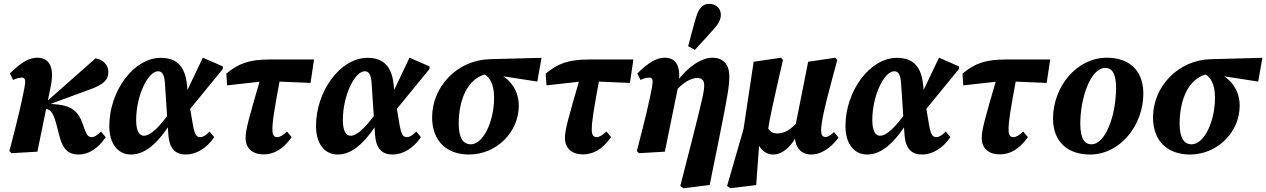

<svg xmlns="http://www.w3.org/2000/svg" viewBox="-20 -805 6720 1019"><path d="M29.9 -3.6 40.9 8 178.5 0 249.5 -347.9C269.7 -446.9 242.8 -498.7 177.4 -498.7C135.8 -498.7 92.9 -475 32.7 -415.4L49.3 -380.8C67.8 -388.9 81.4 -393.2 96.4 -393.2C113.8 -393.2 117.6 -380.5 109.8 -339.3C93.5 -255.5 76.1 -179.6 29.9 -3.6ZM396.5 15.1C452.7 15.1 502.1 -19.3 541 -76.8L516.1 -106.5C495.3 -86.6 481 -77.2 467.3 -77.2C451.5 -77.2 441.6 -84.1 429.3 -118L416.6 -153.6C395.1 -213.3 357.5 -242.7 288.6 -249.9L237.1 -255.1L225.5 -245L451.1 -328C530.1 -355.6 555.1 -381.2 555.1 -422.7C555.1 -459.7 527.8 -489.2 486.9 -495.2L221 -260.3L210.2 -250.9H203.8V-230.4L226.1 -226.7C251.5 -221.9 264.4 -201.6 281.1 -138.3L297.4 -75.9C315 -9.3 346.6 15.1 396.5 15.1Z M675.5 15.1C759.2 15.1 831.9 -59.8 906.7 -184.5H913.5L888 -218C832.8 -139.2 781.8 -84.6 743.7 -84.6C721.3 -84.6 702.6 -106.3 702.6 -168C702.6 -297.8 765.9 -426.7 818.6 -426.7C838.5 -426.7 851 -413.3 855 -367.8L873.3 -91.8C878.1 -15.6 911.2 15.1 966.6 15.1C1018.8 15.1 1075 -15.1 1116.9 -77L1092.3 -106.8C1069.7 -83.6 1054.7 -77.2 1042.4 -77.2C1023.3 -77.2 1012.9 -88.5 1003 -146.5L985.6 -250L981.1 -274.9L971.6 -361.3C961 -451.7 918.4 -498 833.6 -498C688.1 -498 560.1 -320 560.1 -136.3C560.1 -42.2 605.4 15.1 675.5 15.1ZM977.7 -213.1 1162.5 -438.8V-452.6L1056.5 -498.9L944.2 -263.1L977.7 -213.1Z M1185.4 -351.9 1379.1 -373.5H1425.2L1628.1 -364.9L1646.7 -489.3H1413.6C1300 -489.3 1246.3 -467.7 1181.1 -414.4L1185.4 -351.9ZM1379 14.4C1429.5 14.4 1481.2 -9.6 1528.1 -77.2L1503.5 -106.9C1482.9 -87.5 1466.2 -77.2 1451.5 -77.2C1434.1 -77.2 1425.8 -88.1 1425.8 -116.6C1425.8 -157.5 1432.1 -206.3 1470.9 -411.3L1369.8 -413.8C1297.1 -165.9 1283.4 -114.8 1283.4 -72.5C1283.4 -17.1 1320.7 14.4 1379 14.4Z M1772.5 15.1C1856.2 15.1 1928.9 -59.8 2003.7 -184.5H2010.5L1985 -218C1929.8 -139.2 1878.8 -84.6 1840.7 -84.6C1818.3 -84.6 1799.6 -106.3 1799.6 -168C1799.6 -297.8 1862.9 -426.7 1915.6 -426.7C1935.5 -426.7 1948 -413.3 1952 -367.8L1970.3 -91.8C1975.1 -15.6 2008.2 15.1 2063.6 15.1C2115.8 15.1 2172 -15.1 2213.9 -77L2189.3 -106.8C2166.7 -83.6 2151.7 -77.2 2139.4 -77.2C2120.3 -77.2 2109.9 -88.5 2100 -146.5L2082.6 -250L2078.1 -274.9L2068.6 -361.3C2058 -451.7 2015.4 -498 1930.6 -498C1785.1 -498 1657.1 -320 1657.1 -136.3C1657.1 -42.2 1702.4 15.1 1772.5 15.1ZM2074.7 -213.1 2259.5 -438.8V-452.6L2153.5 -498.9L2041.2 -263.1L2074.7 -213.1Z M2469.2 15.1C2613.2 15.1 2733.4 -101.4 2733.4 -245.2C2733.4 -328.5 2679.4 -407.8 2586.1 -424.4L2540.6 -414.7C2580 -400.9 2602.3 -356.2 2602.3 -286.8C2602.3 -157.9 2543.7 -39.2 2478.8 -39.2C2436.8 -39.2 2414.6 -74.3 2414.6 -149.2C2414.6 -273.6 2460.8 -393.2 2566.2 -412.8L2611.5 -406L2831.6 -372.1L2854 -498.2L2578.3 -490.8C2404.7 -485.8 2273.4 -343.4 2273.4 -182.6C2273.4 -50.4 2356.6 15.1 2469.2 15.1Z M2880.4 -351.9 3074.1 -373.5H3120.2L3323.1 -364.9L3341.7 -489.3H3108.6C2995 -489.3 2941.3 -467.7 2876.1 -414.4L2880.4 -351.9ZM3074 14.4C3124.5 14.4 3176.2 -9.6 3223.1 -77.2L3198.5 -106.9C3177.9 -87.5 3161.2 -77.2 3146.5 -77.2C3129.1 -77.2 3120.8 -88.1 3120.8 -116.6C3120.8 -157.5 3127.1 -206.3 3165.9 -411.3L3064.8 -413.8C2992.1 -165.9 2978.4 -114.8 2978.4 -72.5C2978.4 -17.1 3015.7 14.4 3074 14.4Z M3359.9 -3.6 3370.9 8 3508.5 0 3579.5 -347.9C3596.7 -447.9 3572.8 -498.7 3507.4 -498.7C3465.8 -498.7 3422.9 -475 3362.7 -415.4L3379.3 -380.8C3397.8 -388.9 3411.4 -393.2 3426.4 -393.2C3443.8 -393.2 3447.6 -380.5 3439.8 -339.3C3423.5 -255.5 3406.1 -179.6 3359.9 -3.6ZM3590.5 182.1 3606.9 194.3 3746.6 176.7 3800.1 -88.7C3842.7 -300.1 3850.7 -349.9 3850.7 -400.9C3850.7 -462.4 3818.4 -498.7 3760.3 -498.7C3701.1 -498.7 3625.1 -448.7 3558.4 -353.3H3547.7L3558.8 -314.6C3602.6 -365.5 3646.6 -391.2 3679.7 -391.2C3705.3 -391.2 3717.4 -378 3717.4 -352.7C3717.4 -319.9 3708.7 -281.9 3649.7 -49.4L3590.5 182.1ZM3632.3 -559.7 3667.8 -540.4C3701.6 -576.5 3732.9 -610.5 3764.6 -646.6C3792.7 -677.1 3805.8 -700.3 3805.8 -726.9C3805.8 -761.6 3778.4 -784.6 3743.6 -784.6C3713.7 -784.6 3689.4 -767.5 3673.1 -709.8C3659.6 -663.8 3645.4 -609.3 3632.3 -559.7Z M3856.2 193.7 3993.3 177.3 4011.6 -72.5 4054.3 -103C4064.1 -175.3 4080.5 -246.8 4135.4 -486.6L4125.3 -498.7L3979.9 -477.2L3926 -119.6L3838.8 182.1L3856.2 193.7ZM4085.4 15.1C4127.8 15.1 4186.1 -23 4222.8 -117.4H4233.4L4214.5 -159.4C4177.6 -116.5 4141.2 -96.7 4105.8 -96.7C4076.1 -96.7 4056.7 -112.5 4046.9 -145.9L3993.5 -75.4C4001.8 -25.6 4033.6 15.1 4085.4 15.1ZM4285.7 15.1C4333.9 15.1 4385 -14.7 4430.6 -74.6L4406 -104.1C4389.3 -87.8 4375.3 -77.9 4361.1 -77.9C4345.1 -77.9 4337.9 -90.4 4337.9 -111.6C4337.9 -154.1 4355.3 -231.9 4391.7 -367.5L4423.6 -486.6L4413.4 -498.7L4269.1 -477.2L4201.9 -138.7L4203.5 -135.4C4200.2 -118.7 4198.5 -98.9 4198.5 -85.8C4198.5 -21.4 4231.9 15.1 4285.7 15.1Z M4582.5 15.1C4666.2 15.1 4738.9 -59.8 4813.7 -184.5H4820.5L4795 -218C4739.8 -139.2 4688.8 -84.6 4650.7 -84.6C4628.3 -84.6 4609.6 -106.3 4609.6 -168C4609.6 -297.8 4672.9 -426.7 4725.6 -426.7C4745.5 -426.7 4758 -413.3 4762 -367.8L4780.3 -91.8C4785.1 -15.6 4818.2 15.1 4873.6 15.1C4925.8 15.1 4982 -15.1 5023.9 -77L4999.3 -106.8C4976.7 -83.6 4961.7 -77.2 4949.4 -77.2C4930.3 -77.2 4919.9 -88.5 4910 -146.5L4892.6 -250L4888.1 -274.9L4878.6 -361.3C4868 -451.7 4825.4 -498 4740.6 -498C4595.1 -498 4467.1 -320 4467.1 -136.3C4467.1 -42.2 4512.4 15.1 4582.5 15.1ZM4884.7 -213.1 5069.5 -438.8V-452.6L4963.5 -498.9L4851.2 -263.1L4884.7 -213.1Z M5092.4 -351.9 5286.1 -373.5H5332.2L5535.1 -364.9L5553.7 -489.3H5320.6C5207 -489.3 5153.3 -467.7 5088.1 -414.4L5092.4 -351.9ZM5286 14.4C5336.5 14.4 5388.2 -9.6 5435.1 -77.2L5410.5 -106.9C5389.9 -87.5 5373.2 -77.2 5358.5 -77.2C5341.1 -77.2 5332.8 -88.1 5332.8 -116.6C5332.8 -157.5 5339.1 -206.3 5377.9 -411.3L5276.8 -413.8C5204.1 -165.9 5190.4 -114.8 5190.4 -72.5C5190.4 -17.1 5227.7 14.4 5286 14.4Z M5764.9 15.1C5925.8 15.1 6048 -141.1 6048 -308C6048 -439.6 5964.5 -498.7 5854.6 -498.7C5692.4 -498.7 5568.7 -343 5568.7 -175.9C5568.7 -44.7 5655.3 15.1 5764.9 15.1ZM5772.3 -39.2C5739.1 -39.2 5713.4 -64.3 5713.4 -149.2C5713.4 -284.6 5767.8 -444.4 5845.8 -444.4C5879.9 -444.4 5903.3 -418.9 5903.3 -338.1C5903.3 -198.4 5849.7 -39.2 5772.3 -39.2Z M6295.2 15.1C6439.2 15.1 6559.4 -101.4 6559.4 -245.2C6559.4 -328.5 6505.4 -407.8 6412.1 -424.4L6366.6 -414.7C6406 -400.9 6428.3 -356.2 6428.3 -286.8C6428.3 -157.9 6369.7 -39.2 6304.8 -39.2C6262.8 -39.2 6240.6 -74.3 6240.6 -149.2C6240.6 -273.6 6286.8 -393.2 6392.2 -412.8L6437.5 -406L6657.6 -372.1L6680 -498.2L6404.3 -490.8C6230.7 -485.8 6099.4 -343.4 6099.4 -182.6C6099.4 -50.4 6182.6 15.1 6295.2 15.1Z"/></svg>

Font: Source Serif 4 Variable
Style: Italic
Weight: 400
Italic angle: -12°
Designer: Frank Grießhammer
Foundry: Adobe Systems Incorporated
Version: Version 4.004;hotconv 1.0.116;makeotfexe 2.5.65601